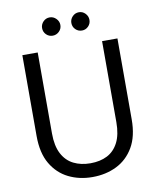

<svg xmlns="http://www.w3.org/2000/svg" viewBox="-95 -948 846 1034"><g transform="rotate(-10 328.0 -431.5)"><path d="M327 12Q255 12 196.5 -17Q138 -46 103 -105.5Q68 -165 68 -258V-700H152V-257Q152 -189 174.5 -146Q197 -103 237 -83Q277 -63 329 -63Q382 -63 421 -83Q460 -103 482 -146Q504 -189 504 -257V-700H588V-258Q588 -165 553 -105.5Q518 -46 459 -17Q400 12 327 12ZM248 -775Q227 -775 212.5 -789.5Q198 -804 198 -825Q198 -845 212.5 -860Q227 -875 248 -875Q268 -875 283 -860Q298 -845 298 -825Q298 -804 283 -789.5Q268 -775 248 -775ZM408 -775Q387 -775 372.5 -789.5Q358 -804 358 -825Q358 -845 372.5 -860Q387 -875 408 -875Q428 -875 442.5 -860Q457 -845 457 -825Q457 -804 442.5 -789.5Q428 -775 408 -775Z"/></g></svg>

Font: DM Sans 18pt
Style: Regular
Weight: 400
Designer: Colophon Foundry, Jonny Pinhorn
Foundry: Colophon Foundry
Version: Version 4.004;gftools[0.9.30]